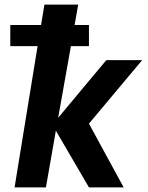

<svg xmlns="http://www.w3.org/2000/svg" viewBox="-20 -810 640 830"><path d="M157.5 -702 172 -790H318L302.5 -702H364.5V-610.5H286.5L231.5 -301L439.5 -550H594.5L364.5 -275.5L514.5 0H364.5L221.5 -245L178.5 0H43L142.5 -610.5H24.5V-702Z"/></svg>

Font: JuliaMono ExtraBold
Style: Italic
Weight: 800
Italic angle: -9°
Monospace: yes
Designer: cormullion
Foundry: corm
Version: Version 0.057; ttfautohint (v1.8.4)